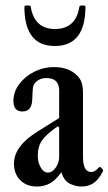

<svg xmlns="http://www.w3.org/2000/svg" viewBox="-20 -670 396 701"><path d="M115 11Q77 11 54 -12Q31 -35 31 -73Q31 -137 119 -191L196 -239V-339Q196 -385 150 -385Q118 -385 103 -360Q99 -353 98 -312Q98 -263 62 -263Q29 -263 29 -301Q29 -334 49.5 -362Q70 -390 104 -407.5Q138 -425 178 -425Q225 -425 254 -401Q268 -390 275.5 -375Q283 -360 283 -329V-97Q283 -42 313 -42Q327 -42 341 -59Q344 -63 351.5 -55.5Q359 -48 355 -43Q340 -14 321.5 -1.5Q303 11 277 11Q257 11 235.5 1Q214 -9 204 -41Q184 -13 163 -1Q142 11 115 11ZM155 -40Q171 -40 183.5 -58Q196 -76 196 -97V-205L191 -209Q149 -180 133.5 -157.5Q118 -135 118 -102Q118 -76 129 -58Q140 -40 155 -40ZM180 -502Q69 -502 69 -646Q69 -650 80 -650Q93 -650 92 -646Q99 -604 121.5 -584Q144 -564 181 -564Q217 -564 240 -583.5Q263 -603 270 -646Q270 -650 281 -650Q292 -650 292 -646Q292 -502 180 -502Z"/></svg>

Font: Junicode Two Beta Condensed Medium
Style: Regular
Weight: 500
Width: 3
Designer: Peter S. Baker
Foundry: Briery Creek Software
Version: Version 1.053; ttfautohint (v1.8.4)